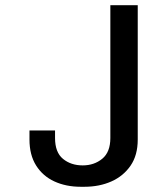

<svg xmlns="http://www.w3.org/2000/svg" viewBox="-20 -706 640 736"><path d="M290 10Q233 10 188.5 -10.5Q144 -31 118.5 -71.5Q93 -112 93 -171V-206H191V-177Q191 -122 221.5 -97Q252 -72 297 -72Q341 -72 372 -97.5Q403 -123 403 -177V-686H508V-171Q508 -111 480.5 -71Q453 -31 407 -10.5Q361 10 303 10Z"/></svg>

Font: Chivo Mono
Style: Regular
Weight: 400
Monospace: yes
Designer: Hector Gatti
Foundry: Omnibus-Type
Version: Version 1.008; ttfautohint (v1.8.4.7-5d5b)